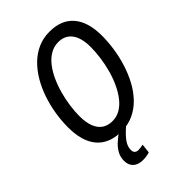

<svg xmlns="http://www.w3.org/2000/svg" viewBox="-274 -831 1160 1160"><g transform="rotate(-45 306.0 -250.5)"><path d="M264.2 9.8Q194.3 9.8 147.2 -18.8Q100.1 -47.4 76.4 -102.1Q52.7 -156.7 52.7 -234.9Q52.7 -291.5 62 -349.4Q71.3 -407.2 89.8 -462.2Q108.4 -517.1 136.2 -564.7Q164.1 -612.3 200.7 -648.2Q237.3 -684.1 282.7 -704.3Q328.1 -724.6 382.3 -724.6Q483.9 -724.6 536.9 -662.1Q589.8 -599.6 589.8 -482.9Q589.8 -430.2 581.3 -373.3Q572.8 -316.4 555.4 -261.2Q538.1 -206.1 511.7 -157.2Q485.4 -108.4 449.2 -70.8Q413.1 -33.2 367.2 -11.7Q321.3 9.8 264.2 9.8ZM270 -72.8Q306.2 -72.8 336.7 -90.6Q367.2 -108.4 391.8 -139.9Q416.5 -171.4 435.5 -212.2Q454.6 -252.9 467.3 -298.8Q480 -344.7 486.6 -392.1Q493.2 -439.5 493.2 -483.9Q493.2 -561 462.6 -601.8Q432.1 -642.6 375 -642.6Q337.9 -642.6 306.4 -624Q274.9 -605.5 250 -573.5Q225.1 -541.5 206.3 -500.5Q187.5 -459.5 174.8 -413.6Q162.1 -367.7 155.8 -322Q149.4 -276.4 149.4 -235.4Q149.4 -181.2 163.6 -145Q177.7 -108.9 204.6 -90.8Q231.4 -72.8 270 -72.8ZM232.9 224.1Q193.8 224.1 171.4 203.4Q148.9 182.6 148.9 146.5Q148.9 116.2 161.4 91.3Q173.8 66.4 197 43.9Q220.2 21.5 252.4 -0.5L313 0Q288.1 21.5 268.1 42.2Q248 63 236.3 84.2Q224.6 105.5 224.6 128.9Q224.6 145 233.2 153.3Q241.7 161.6 256.8 161.6Q266.6 161.6 276.9 159.9Q287.1 158.2 297.4 156.2L291 215.3Q277.8 219.7 263.2 221.9Q248.5 224.1 232.9 224.1Z"/></g></svg>

Font: Open Sans SemiCondensed Medium
Style: Italic
Weight: 500
Width: 4
Italic angle: -12°
Designer: Monotype Design Team
Foundry: Monotype Imaging Inc.
Version: Version 3.000